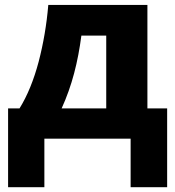

<svg xmlns="http://www.w3.org/2000/svg" viewBox="-20 -569 719 788"><path d="M178.2 -548.8C171.4 -468.3 158.2 -390.6 138.7 -315.9C118.7 -240.7 92.8 -176.8 60.1 -124H13.2V199.2H162.1V0H516.1V199.2H666V-124H585V-548.8ZM416 -422.9V-124H232.9C275.9 -218.3 299.8 -314.9 314 -422.9Z"/></svg>

Font: Noto Reveo Sans
Style: Regular
Weight: 800
Designer: Monotype Design Team
Foundry: Monotype Imaging Inc.
Version: Version 2.007